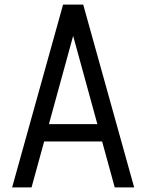

<svg xmlns="http://www.w3.org/2000/svg" viewBox="-20 -820 640 840"><path d="M33 0 256 -800H344L567 0H482L300 -663L118 0ZM132 -201 152 -277H448L468 -201Z"/></svg>

Font: Victor Mono Thin Medium
Style: Regular
Weight: 500
Monospace: yes
Version: Version 1.561;gftools[0.9.30]